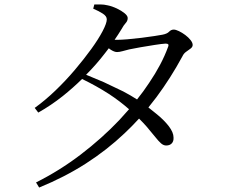

<svg xmlns="http://www.w3.org/2000/svg" viewBox="-20 -797 1040 863"><path d="M136 -312Q182 -345 228.5 -389.5Q275 -434 316.5 -483Q358 -532 390.5 -577Q423 -622 441.5 -657.5Q460 -693 460 -710Q460 -724 442.5 -735.5Q425 -747 399 -758L404 -777Q418 -777 432.5 -777Q447 -777 464 -773Q484 -769 505 -759Q526 -749 540 -737.5Q554 -726 554 -716Q554 -703 545 -693.5Q536 -684 525 -664Q511 -641 495 -618Q501 -618 506 -618Q524 -618 554 -620.5Q584 -623 616 -627Q648 -631 674 -635Q700 -639 710 -641Q731 -645 740 -654.5Q749 -664 761 -664Q770 -664 784.5 -657Q799 -650 813 -639.5Q827 -629 836.5 -617Q846 -605 846 -595Q846 -586 837 -579Q828 -572 817 -564.5Q806 -557 800 -544Q747 -446 683 -360Q665 -336 647 -314Q665 -300 682 -286Q717 -258 738.5 -230Q760 -202 760 -179Q761 -162 752 -152.5Q743 -143 727 -143Q715 -143 704 -152.5Q693 -162 678 -181Q663 -200 639 -228Q625 -244 605 -264Q574 -230 540 -198Q461 -123 366 -62Q271 -1 156 46L142 23Q248 -30 343 -102.5Q438 -175 516 -257Q539 -282 560 -306Q518 -343 469 -375Q413 -411 349 -442Q307 -401 262 -365Q209 -323 152 -291ZM596 -350Q625 -386 650 -424Q707 -508 735 -585Q739 -594 736 -598Q733 -601 724 -601Q707 -600 675 -595Q643 -590 611 -584.5Q579 -579 561 -575Q545 -571 530.5 -567Q516 -563 506 -563Q494 -563 477 -574Q473 -577 469 -580Q460 -569 452 -558Q413 -507 367 -461Q406 -445 446 -428Q491 -407 534 -386Q568 -368 596 -350Z"/></svg>

Font: Early Summer Mincho
Style: Regular
Weight: 400
Designer: GuiWonder
Version: Version 1.002